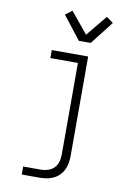

<svg xmlns="http://www.w3.org/2000/svg" viewBox="-105 -838 759 1112"><g transform="rotate(10 275.0 -282.5)"><path d="M104 210V163H209Q230 163 251 156Q272 149 286.5 133.5Q301 118 306.5 97.5Q312 77 312 55V-483H150V-530H364V55Q364 76 360.5 96.5Q357 117 348 136Q339 155 324 170Q309 185 290 194Q271 203 250.5 206.5Q230 210 209 210ZM295 -610 189 -746 229 -775 330 -652 431 -775 471 -746 365 -610Z"/></g></svg>

Font: Lode Dark Term
Style: Regular
Weight: 400
Monospace: yes
Designer: Belleve Invis
Foundry: Belleve Invis
Version: Version 29.2.0